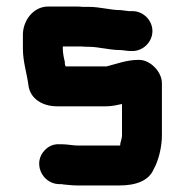

<svg xmlns="http://www.w3.org/2000/svg" viewBox="-20 -531 564 587"><path d="M385 -497H374C365 -498 357 -499 350 -500C317 -500 286 -510 252 -510H233C226 -511 219 -511 212 -511H127C81 -511 50 -467 50 -425V-383C50 -342 62 -308 67 -270C72 -230 109 -206 154 -206H305C323 -206 338 -210 353 -213V-118C353 -110 350 -100 348 -93C348 -91 348 -89 347 -86H220C202 -86 187 -90 168 -90H162C145 -91 130 -85 118 -73C79 -35 107 30 160 32H166C168 32 171 32 174 33L196 35C204 36 212 36 220 36H345C395 36 435 22 450 -14L456 -26C467 -51 475 -85 475 -118V-277C475 -311 440 -348 405 -348C367 -348 338 -336 306 -328H181C178 -331 178 -340 178 -343C175 -354 172 -370 172 -383V-389H229C236 -388 243 -388 250 -388C282 -388 314 -378 346 -378C356 -378 369 -375 379 -375H385C418 -375 446 -403 446 -436C446 -469 418 -497 385 -497Z"/></svg>

Font: Electronic
Style: Ti
Weight: 900
Version: Version 1.011